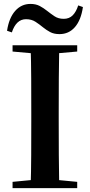

<svg xmlns="http://www.w3.org/2000/svg" viewBox="-20 -975 466 995"><path d="M16.5 -815.6Q26.6 -882.2 58.6 -918.4Q90.6 -954.7 138 -954.7Q165.8 -954.7 186.1 -943.9Q206.3 -933.1 223.8 -919Q242.5 -904.2 262.4 -890.8Q282.4 -877.4 310.3 -877.4Q339 -877.4 357 -895.8Q375 -914.1 385.3 -947L409.7 -938.5Q400 -871.2 368.4 -834.7Q336.8 -798.2 288.4 -798.2Q259.6 -798.2 239.7 -808.9Q219.9 -819.6 202.9 -833.4Q185.1 -848.2 164.4 -861.8Q143.6 -875.5 114.9 -875.5Q89.1 -875.5 70.7 -858.1Q52.4 -840.8 41.4 -807.1ZM45.1 0V-32.6L198.2 -47.3H226L380.1 -32.6V0ZM138.6 0Q141.4 -85.2 141.7 -171.8Q142.1 -258.5 142.1 -346.1V-393.6Q142.1 -481.3 141.7 -567.7Q141.4 -654.1 138.6 -740.5H287Q285.3 -655.6 284.8 -568.4Q284.3 -481.3 284.3 -393.6V-346.9Q284.3 -259.9 284.8 -173.3Q285.3 -86.6 287 0ZM45.1 -707.9V-740.5H380.1V-707.9L226 -694.2H198.2Z"/></svg>

Font: Noto Serif SC
Style: Regular
Weight: 200
Designer: Ryoko NISHIZUKA 西塚涼子 (kana & ideographs); Frank Grießhammer (Latin, Greek & Cyrillic); Wenlong ZHANG 张文龙 (bopomofo); San
Foundry: Adobe
Version: Version 2.001;hotconv 1.1.0;makeotfexe 2.6.0